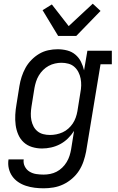

<svg xmlns="http://www.w3.org/2000/svg" viewBox="-20 -794 640 1037"><path d="M216 223Q191 223 167 220Q143 217 120 209.5Q97 202 78 189Q59 176 46 157.5Q33 139 27.5 115.5Q22 92 26 67H108Q105 87 114 105Q123 123 139.5 133Q156 143 175.5 146Q195 149 216 149Q233 149 251 145.5Q269 142 285.5 133.5Q302 125 316 111.5Q330 98 340 81.5Q350 65 355.5 47.5Q361 30 364 13L380 -87Q366 -65 346.5 -46Q327 -27 304 -15Q281 -3 256 2.5Q231 8 207 8Q179 8 153 0Q127 -8 108 -25.5Q89 -43 78.5 -67.5Q68 -92 64.5 -119Q61 -146 62.5 -174Q64 -202 69 -230L85 -330Q89 -355 97 -379.5Q105 -404 117.5 -427Q130 -450 149.5 -470Q169 -490 192 -503.5Q215 -517 240.5 -522.5Q266 -528 291 -528Q318 -528 343 -521.5Q368 -515 387 -499Q406 -483 417 -461Q428 -439 434 -414L452 -520H584V-447H523L445 25Q440 51 431 77.5Q422 104 407 127.5Q392 151 369.5 170.5Q347 190 321.5 202Q296 214 269 218.5Q242 223 216 223ZM250 -65Q267 -65 284.5 -68.5Q302 -72 318.5 -79.5Q335 -87 349 -99.5Q363 -112 373 -127Q383 -142 389 -159Q395 -176 398 -193L414 -293Q418 -313 418.5 -332Q419 -351 415.5 -369.5Q412 -388 403.5 -404.5Q395 -421 381.5 -433Q368 -445 349.5 -450Q331 -455 312 -455Q295 -455 277 -451Q259 -447 242.5 -438Q226 -429 212.5 -415.5Q199 -402 189.5 -386Q180 -370 174.5 -352.5Q169 -335 166 -318L150 -218Q147 -199 146.5 -180.5Q146 -162 149.5 -144.5Q153 -127 161 -111.5Q169 -96 182.5 -85Q196 -74 213.5 -69.5Q231 -65 250 -65ZM294 -600 210 -739 260 -770 351 -653 481 -774 523 -735 392 -600Z"/></svg>

Font: Iosevka Etoile
Style: Italic
Weight: 400
Italic angle: -9°
Designer: Belleve Invis
Foundry: Belleve Invis
Version: Version 22.1.2; ttfautohint (v1.8.4)